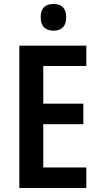

<svg xmlns="http://www.w3.org/2000/svg" viewBox="-20 -943 503 963"><path d="M413 0H77V-714H413V-612H197V-423H398V-320H197V-103H413ZM248 -923Q312 -923 312 -856Q312 -822 295 -805.5Q278 -789 248 -789Q219 -789 201.5 -805.5Q184 -822 184 -856Q184 -923 248 -923Z"/></svg>

Font: Noto Sans Gurmukhi Condensed SemiBold
Style: Regular
Weight: 600
Width: 3
Designer: Jelle Bosma - Monotype Design Team
Foundry: Monotype Imaging Inc.
Version: Version 2.004; ttfautohint (v1.8.4.7-5d5b)